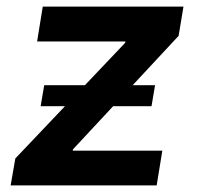

<svg xmlns="http://www.w3.org/2000/svg" viewBox="-20 -561 596 581"><path d="M12.2 0 26.4 -81.5 358.9 -431.6 359.4 -435.5H92.3L109.4 -541H535.2L520.5 -452.6L200.7 -108.9L200.2 -105H471.2L454.1 0ZM103 -239.7 113.8 -303.2H449.2L438.5 -239.7Z"/></svg>

Font: Inter 17pt SemiBold
Style: Italic
Weight: 600
Italic angle: -9.3988°
Version: Version 4.001;git-66647c0bb